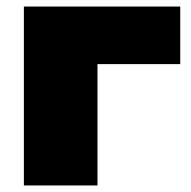

<svg xmlns="http://www.w3.org/2000/svg" viewBox="-20 -567 583 587"><path d="M278 0H53V-547H531V-371H278Z"/></svg>

Font: Montserrat-Alt1 Black
Style: Regular
Weight: 900
Designer: Differentunic
Foundry: Differentunic
Version: Version 7.222